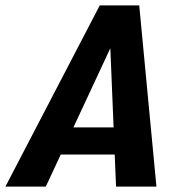

<svg xmlns="http://www.w3.org/2000/svg" viewBox="-68 -687 654 707"><path d="M405.7 -654 100.7 0H-48L299.3 -667H444.7L508 0H359.3L332.3 -654ZM120 -218H432L411 -118H99Z"/></svg>

Font: Epunda Sans Light
Style: Italic
Weight: 300
Italic angle: -12.0243°
Designer: Simon Atzbach
Foundry: typofactur
Version: Version 2.204